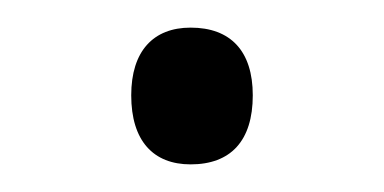

<svg xmlns="http://www.w3.org/2000/svg" viewBox="-20 -108 278 139"><path d="M75 -39C75 -6 91 11 118 11C147 11 163 -6 163 -39C163 -71 147 -88 118 -88C91 -88 75 -71 75 -39Z"/></svg>

Font: Noto Sans Gurmukhi Light
Style: Regular
Weight: 300
Designer: Jelle Bosma - Monotype Design Team
Foundry: Monotype Imaging Inc.
Version: Version 2.004